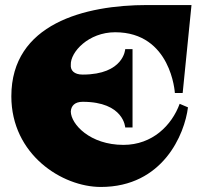

<svg xmlns="http://www.w3.org/2000/svg" viewBox="-20 -720 805 762"><path d="M564 -700C317 -700 25 -626 25 -338C25 -106 227 22 380 22C627 22 713 -188 726 -294L693 -308C662 -223 585 -145 470 -145C337 -145 262 -227 261 -277C262 -300 277 -316 308 -316C472 -316 477 -214 477 -214H506V-525H477C477 -525 472 -424 308 -424C274 -424 259 -441 261 -463C259 -513 331 -592 437 -592C660 -592 674 -351 674 -351H705L740 -700Z"/></svg>

Font: Ouroboros
Style: Regular
Weight: 400
Designer: Ariel Martín Pérez
Foundry: Velvetyne Type Foundry
Version: Version 2.001;hotconv 1.0.109;makeotfexe 2.5.65596